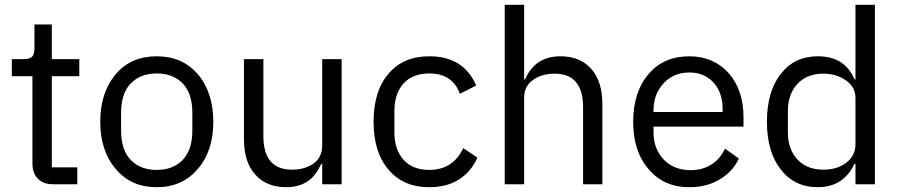

<svg xmlns="http://www.w3.org/2000/svg" viewBox="-20 -760 3713 792"><path d="M199.2 0H298.8V-69.8H193.8V-445.8H307.1V-516.1H193.8V-659.2H122.1V-563Q122.1 -536.1 112.5 -526.1Q103 -516.1 77.1 -516.1H28.8V-445.8H113.8V-85Q113.8 -45.9 136 -22.9Q158.2 0 199.2 0Z M626.5 12.2Q731.4 12.2 794.9 -62Q859.9 -136.2 859.9 -257.8Q859.9 -379.4 794.9 -455.1Q731.4 -527.8 626.5 -527.8Q520.5 -527.8 458.5 -455.1Q393.6 -379.4 393.6 -257.8Q393.6 -136.2 458.5 -62Q520.5 12.2 626.5 12.2ZM479.5 -221.2V-294.9Q479.5 -374.5 519.3 -415.8Q559.1 -457 626.5 -457Q693.8 -457 733.6 -415.8Q773.4 -374.5 773.4 -294.9V-221.2Q773.4 -141.6 733.6 -100.3Q693.8 -59.1 626.5 -59.1Q559.1 -59.1 519.3 -100.3Q479.5 -141.6 479.5 -221.2Z M1309.1 -84V0H1389.2V-516.1H1309.1V-159.2Q1309.1 -110.4 1271.5 -84Q1235.8 -60.1 1184.1 -60.1Q1066.4 -60.1 1066.4 -199.2V-516.1H986.3V-185.1Q986.3 -91.8 1033 -39.8Q1079.6 12.2 1160.2 12.2Q1218.8 12.2 1257.3 -18.1Q1284.2 -39.1 1305.2 -84Z M1751 12.2Q1823.2 12.2 1873.5 -19.8Q1923.8 -51.8 1949.2 -109.9L1891.1 -148.9Q1848.1 -59.1 1751 -59.1Q1681.6 -59.1 1644.3 -101.3Q1606.9 -143.6 1606.9 -213.9V-301.8Q1606.9 -372.1 1643.1 -414.1Q1681.2 -457 1751 -457Q1846.7 -457 1877 -373L1944.3 -407.2Q1892.6 -527.8 1751 -527.8Q1642.6 -527.8 1582 -455.1Q1521 -383.8 1521 -257.8Q1521 -132.3 1582 -61Q1643.1 12.2 1751 12.2Z M2062 -740.2V0H2142.1V-357.9Q2142.1 -405.8 2181.2 -432.1Q2216.8 -456.1 2268.1 -456.1Q2385.3 -456.1 2385.3 -316.9V0H2464.8V-331.1Q2464.8 -424.3 2418.7 -476.1Q2372.6 -527.8 2292 -527.8Q2186.5 -527.8 2146 -432.1H2142.1V-740.2Z M2823.7 12.2Q2895 12.2 2948.7 -19.8Q3002.4 -51.8 3027.8 -106L2970.7 -147Q2950.7 -104 2914.1 -81.1Q2877.4 -58.1 2829.1 -58.1Q2758.8 -58.1 2716.8 -103Q2675.8 -147 2675.8 -213.9V-237.8H3046.9V-275.9Q3046.9 -388.2 2986.8 -457Q2923.8 -527.8 2823.7 -527.8Q2717.8 -527.8 2655.8 -455.1Q2591.8 -380.4 2591.8 -257.8Q2591.8 -135.3 2655.8 -62Q2717.8 12.2 2823.7 12.2ZM2823.7 -460.9Q2885.7 -460.9 2923.3 -419.4Q2960.9 -377.9 2960.9 -309.1V-297.9H2675.8V-305.2Q2675.8 -372.1 2717.8 -417Q2758.8 -460.9 2823.7 -460.9Z M3508.8 -84V0H3588.9V-740.2H3508.8V-432.1H3504.9Q3465.3 -527.8 3353.5 -527.8Q3256.8 -527.8 3200.7 -455.1Q3143.6 -382.8 3143.6 -257.8Q3143.6 -133.3 3200.7 -61Q3257.3 12.2 3353.5 12.2Q3458.5 12.2 3504.9 -84ZM3376 -60.1Q3308.6 -60.1 3269.3 -102.3Q3230 -144.5 3230 -213.9V-301.8Q3230 -371.6 3269.3 -413.8Q3308.6 -456.1 3376 -456.1Q3430.7 -456.1 3469.7 -428.2Q3508.8 -400.4 3508.8 -356.9V-165Q3508.8 -117.2 3469.7 -87.9Q3433.1 -60.1 3376 -60.1Z"/></svg>

Font: Plexus Sans
Style: Regular
Weight: 400
Version: Version 2.001;PS 002.001;hotconv 1.0.70;makeotf.lib2.5.58329